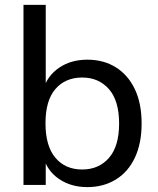

<svg xmlns="http://www.w3.org/2000/svg" viewBox="-20 -756 645 785"><path d="M337 9Q270 9 221 -24.5Q172 -58 156 -117H167V0H76V-736H167V-388H156Q173 -446 221.5 -479Q270 -512 337 -512Q404 -512 454 -480.5Q504 -449 531.5 -391Q559 -333 559 -251Q559 -170 531.5 -111.5Q504 -53 453.5 -22Q403 9 337 9ZM316 -63Q384 -63 425.5 -110.5Q467 -158 467 -251Q467 -344 425.5 -391.5Q384 -439 316 -439Q247 -439 206.5 -392Q166 -345 166 -252Q166 -159 206.5 -111Q247 -63 316 -63Z"/></svg>

Font: Mulish Medium
Style: Regular
Weight: 500
Designer: Vernon Adams
Foundry: Vernon Adams
Version: Version 3.603; ttfautohint (v1.8.3)